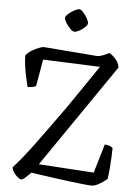

<svg xmlns="http://www.w3.org/2000/svg" viewBox="-61 -979 730 1026"><g transform="rotate(5 304.0 -466.5)"><path d="M93 0Q85 0 72.5 -10Q60 -20 51 -34Q42 -48 41 -61Q88 -112 149 -194.5Q210 -277 304 -409Q339 -460 378 -517Q417 -574 459 -636L153 -648L128 -504Q123 -501 111.5 -498Q100 -495 83 -495Q78 -515 71.5 -544Q65 -573 60.5 -604.5Q56 -636 56 -662Q67 -677 86.5 -689Q106 -701 124.5 -708Q143 -715 149 -715Q156 -715 186.5 -712.5Q217 -710 258.5 -706.5Q300 -703 340.5 -700Q381 -697 409.5 -694.5Q438 -692 441 -692Q452 -692 470.5 -699.5Q489 -707 502 -714Q519 -706 536.5 -686.5Q554 -667 558 -641L179 -89L475 -70L521 -225Q537 -224 548 -219.5Q559 -215 564 -210Q564 -190 562.5 -160.5Q561 -131 558.5 -99.5Q556 -68 552 -43Q531 -25 508.5 -12.5Q486 0 470 0Q457 0 423 -3.5Q389 -7 345.5 -12.5Q302 -18 259.5 -24Q217 -30 185 -34.5Q153 -39 144 -41Q125 -22 112.5 -11Q100 0 93 0ZM306 -811Q297 -811 284 -824Q271 -837 260.5 -853.5Q250 -870 250 -880Q250 -889 264 -901.5Q278 -914 295.5 -923.5Q313 -933 323 -933Q331 -933 343.5 -919.5Q356 -906 365.5 -889Q375 -872 375 -862Q375 -854 362.5 -841.5Q350 -829 333.5 -820Q317 -811 306 -811Z"/></g></svg>

Font: Texturina 72pt
Style: Regular
Weight: 400
Designer: Guillermo Torres Carreño
Foundry: Omnibus-Type
Version: Version 1.002; ttfautohint (v1.8.3)